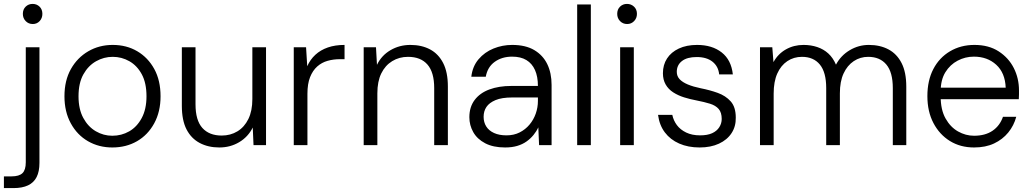

<svg xmlns="http://www.w3.org/2000/svg" viewBox="-47 -743 5280 983"><path d="M-27 220V160H12Q51 160 68 143.5Q85 127 85 88V-501H155V91Q155 135 140.5 163.5Q126 192 96.5 206Q67 220 22 220ZM121 -620Q99 -620 84.5 -635Q70 -650 70 -672Q70 -695 84.5 -709Q99 -723 120 -723Q141 -723 155.5 -709Q170 -695 170 -672Q170 -650 156 -635Q142 -620 121 -620Z M528 12Q459 12 403.5 -20Q348 -52 315.5 -111.5Q283 -171 283 -250Q283 -331 316 -389.5Q349 -448 405 -480.5Q461 -513 530 -513Q601 -513 656 -480.5Q711 -448 743 -389.5Q775 -331 775 -250Q775 -171 742.5 -111.5Q710 -52 654.5 -20Q599 12 528 12ZM528 -48Q575 -48 614.5 -70.5Q654 -93 678.5 -138.5Q703 -184 703 -250Q703 -318 679 -362.5Q655 -407 615.5 -429.5Q576 -452 530 -452Q485 -452 445 -429.5Q405 -407 380 -362.5Q355 -318 355 -250Q355 -184 379.5 -139Q404 -94 443.5 -71Q483 -48 528 -48Z M1076 12Q1019 12 975.5 -11Q932 -34 908 -80.5Q884 -127 884 -201V-501H954V-209Q954 -127 989 -88Q1024 -49 1088 -49Q1133 -49 1168.5 -70.5Q1204 -92 1224.5 -133.5Q1245 -175 1245 -236V-501H1315V0H1251L1247 -90Q1223 -42 1177.5 -15Q1132 12 1076 12Z M1457 0V-501H1520L1526 -404Q1541 -438 1567.5 -462.5Q1594 -487 1631.5 -500Q1669 -513 1717 -513V-440H1694Q1660 -440 1630 -431.5Q1600 -423 1577 -402.5Q1554 -382 1540.5 -348Q1527 -314 1527 -263V0Z M1815 0V-501H1878L1883 -411Q1906 -459 1952 -486Q1998 -513 2054 -513Q2112 -513 2155 -490Q2198 -467 2222 -420Q2246 -373 2246 -300V0H2176V-292Q2176 -373 2141.5 -412.5Q2107 -452 2042 -452Q1997 -452 1961 -430Q1925 -408 1905 -367Q1885 -326 1885 -265V0Z M2539 12Q2478 12 2437 -9.5Q2396 -31 2376 -66.5Q2356 -102 2356 -143Q2356 -195 2383 -231Q2410 -267 2458.5 -285Q2507 -303 2571 -303H2707Q2707 -351 2692 -384.5Q2677 -418 2648 -435.5Q2619 -453 2575 -453Q2523 -453 2486 -426.5Q2449 -400 2440 -350H2366Q2372 -403 2403 -439.5Q2434 -476 2479.5 -494.5Q2525 -513 2575 -513Q2644 -513 2688.5 -486.5Q2733 -460 2755 -414.5Q2777 -369 2777 -308V0H2713L2709 -91Q2700 -71 2684.5 -52Q2669 -33 2648.5 -18.5Q2628 -4 2601 4Q2574 12 2539 12ZM2546 -50Q2584 -50 2613.5 -65Q2643 -80 2664 -105Q2685 -130 2696 -161.5Q2707 -193 2707 -226V-244H2576Q2522 -244 2490 -230.5Q2458 -217 2443.5 -195.5Q2429 -174 2429 -145Q2429 -117 2442.5 -95.5Q2456 -74 2482.5 -62Q2509 -50 2546 -50Z M2908 0V-720H2978V0Z M3128 0V-501H3198V0ZM3164 -620Q3142 -620 3127.5 -635Q3113 -650 3113 -672Q3113 -695 3127.5 -709Q3142 -723 3163 -723Q3184 -723 3199 -709Q3214 -695 3214 -672Q3214 -650 3199.5 -635Q3185 -620 3164 -620Z M3535 12Q3476 12 3430.5 -8Q3385 -28 3357 -65Q3329 -102 3322 -155H3395Q3401 -126 3418.5 -102.5Q3436 -79 3466 -64.5Q3496 -50 3537 -50Q3575 -50 3599 -61Q3623 -72 3635.5 -91.5Q3648 -111 3648 -134Q3648 -167 3632.5 -185Q3617 -203 3588 -212Q3559 -221 3518 -229Q3486 -235 3455.5 -244.5Q3425 -254 3400 -270Q3375 -286 3361 -310.5Q3347 -335 3347 -368Q3347 -411 3368 -443.5Q3389 -476 3428.5 -494.5Q3468 -513 3522 -513Q3599 -513 3648 -474.5Q3697 -436 3705 -362H3635Q3631 -403 3601 -427Q3571 -451 3520 -451Q3471 -451 3444.5 -430.5Q3418 -410 3418 -375Q3418 -353 3432.5 -337.5Q3447 -322 3474.5 -310.5Q3502 -299 3541 -291Q3587 -282 3627.5 -267.5Q3668 -253 3694 -224Q3720 -195 3720 -141Q3721 -96 3698.5 -61.5Q3676 -27 3634 -7.5Q3592 12 3535 12Z M3844 0V-501H3907L3913 -425Q3936 -467 3976.5 -490Q4017 -513 4067 -513Q4105 -513 4137.5 -502Q4170 -491 4194 -469Q4218 -447 4233 -412Q4258 -459 4303.5 -486Q4349 -513 4401 -513Q4459 -513 4502 -490Q4545 -467 4569 -420Q4593 -373 4593 -299V0H4524V-292Q4524 -373 4491 -412.5Q4458 -452 4398 -452Q4357 -452 4324 -430Q4291 -408 4272 -367Q4253 -326 4253 -265V0H4183V-292Q4183 -373 4150.5 -412.5Q4118 -452 4059 -452Q4017 -452 3984 -430Q3951 -408 3932.5 -366.5Q3914 -325 3914 -264V0Z M4940 12Q4870 12 4816.5 -21Q4763 -54 4732 -113Q4701 -172 4701 -251Q4701 -331 4731.5 -389.5Q4762 -448 4817 -480.5Q4872 -513 4942 -513Q5015 -513 5066 -480Q5117 -447 5143.5 -394.5Q5170 -342 5170 -280Q5170 -270 5170 -259.5Q5170 -249 5169 -235H4755V-294H5102Q5099 -370 5053.5 -411.5Q5008 -453 4939 -453Q4895 -453 4856 -432.5Q4817 -412 4793 -373Q4769 -334 4769 -275V-249Q4769 -181 4794 -136.5Q4819 -92 4858 -70Q4897 -48 4940 -48Q4997 -48 5034.5 -73.5Q5072 -99 5088 -145H5156Q5144 -100 5115 -64.5Q5086 -29 5042.5 -8.5Q4999 12 4940 12Z"/></svg>

Font: DM Sans 18pt Light
Style: Regular
Weight: 300
Designer: Colophon Foundry, Jonny Pinhorn
Foundry: Colophon Foundry
Version: Version 4.004;gftools[0.9.30]